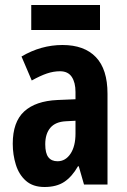

<svg xmlns="http://www.w3.org/2000/svg" viewBox="-20 -738 509 768"><path d="M230 -558Q317 -558 363.5 -509.5Q410 -461 410 -363V0H316L295 -73H292Q268 -31 237 -10.5Q206 10 158 10Q112 10 84 -14.5Q56 -39 43.5 -79Q31 -119 31 -163Q31 -250 76.5 -292Q122 -334 210 -338L282 -341V-370Q282 -408 267 -430.5Q252 -453 220 -453Q194 -453 167.5 -444Q141 -435 107 -416L66 -512Q144 -558 230 -558ZM244 -253Q202 -251 181.5 -227Q161 -203 161 -161Q161 -125 173.5 -109Q186 -93 210 -93Q242 -93 262 -123Q282 -153 282 -204V-255ZM380 -718V-618H105V-718Z"/></svg>

Font: Noto Sans Telugu ExtraCondensed
Style: Bold
Weight: 700
Width: 2
Designer: Jelle Bosma - Monotype Design Team
Foundry: Monotype Imaging Inc.
Version: Version 2.005; ttfautohint (v1.8.4.7-5d5b)